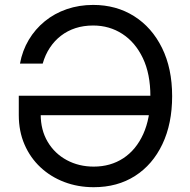

<svg xmlns="http://www.w3.org/2000/svg" viewBox="-20 -758 781 788"><path d="M364.7 10.3Q299.8 10.3 243.9 -11Q188 -32.2 146 -71.5Q104 -110.8 80.6 -165Q57.1 -219.2 57.1 -285.6V-365.2H633.3V-285.2H118.7L147 -289.1Q147 -224.1 175.8 -175.8Q204.6 -127.4 254.2 -100.8Q303.7 -74.2 364.7 -74.2Q433.6 -74.2 486.1 -108.6Q538.6 -143.1 567.9 -207.8Q597.2 -272.5 597.2 -363.3Q597.2 -454.6 566.4 -519.3Q535.6 -584 482.4 -618.7Q429.2 -653.3 362.3 -653.3Q323.2 -653.3 290 -642.6Q256.8 -631.8 230.2 -611.3Q203.6 -590.8 184.6 -562Q165.5 -533.2 155.3 -497.1H62Q71.8 -550.3 98.1 -594.5Q124.5 -638.7 164.1 -670.9Q203.6 -703.1 254.2 -720.5Q304.7 -737.8 362.3 -737.8Q457 -737.8 530.3 -691.7Q603.5 -645.5 645 -561.3Q686.5 -477.1 686.5 -363.3Q686.5 -250.5 646.5 -166.3Q606.4 -82 534.2 -35.9Q461.9 10.3 364.7 10.3Z"/></svg>

Font: Inter 20pt
Style: Regular
Weight: 400
Version: Version 4.001;git-66647c0bb